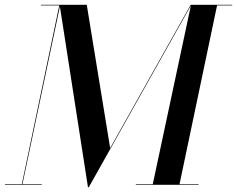

<svg xmlns="http://www.w3.org/2000/svg" viewBox="-46 -770 987 800"><path d="M320.5 10 202.5 -750H315.5L413 -153L748.5 -750H751L324 10ZM-25.5 0V-2.5H128V0ZM44.5 0 201 -747.5H124.5V-750H205L47 0ZM520 0V-2.5H781.5V0ZM590 0 750 -750H921.5V-747.5H858.5L701.5 0Z"/></svg>

Font: Bodoni Moda 72pt Medium
Style: Italic
Weight: 500
Italic angle: -13°
Designer: Owen Earl
Foundry: indestructible type
Version: Version 2.004